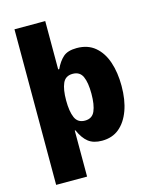

<svg xmlns="http://www.w3.org/2000/svg" viewBox="-129 -790 843 1055"><g transform="rotate(-15 292.5 -262.5)"><path d="M57 180V-705H232V-430H238Q257 -471 283 -494Q309 -517 360 -517Q423 -517 464 -482.5Q505 -448 525 -388.5Q545 -329 545 -253Q545 -173 523.5 -114Q502 -55 462.5 -22Q423 11 364 11Q316 11 287 -11.5Q258 -34 237 -82H233V180ZM302 -120Q343 -120 358.5 -155.5Q374 -191 374 -254Q374 -317 358.5 -351.5Q343 -386 302 -386Q261 -386 245.5 -351Q230 -316 230 -254Q230 -191 245.5 -155.5Q261 -120 302 -120Z"/></g></svg>

Font: Nunito Sans 7pt Condensed Black
Style: Regular
Weight: 900
Width: 3
Designer: Vernon Adams
Foundry: Vernon Adams
Version: Version 3.101;gftools[0.9.27]